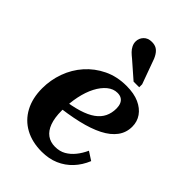

<svg xmlns="http://www.w3.org/2000/svg" viewBox="-232 -864 967 967"><g transform="rotate(45 252.0 -380.0)"><path d="M256 12Q188 12 137.5 -15.5Q87 -43 59.5 -94.5Q32 -146 32 -216Q32 -275 52 -330.5Q72 -386 110.5 -429.5Q149 -473 203 -499Q257 -525 324 -525Q378 -525 414.5 -508.5Q451 -492 470.5 -464Q490 -436 490 -400Q490 -358 466 -325.5Q442 -293 396 -269.5Q350 -246 283.5 -230.5Q217 -215 132 -206L139 -250Q202 -258 246 -271.5Q290 -285 317 -304.5Q344 -324 356.5 -350Q369 -376 369 -408Q369 -426 363.5 -439.5Q358 -453 346.5 -460.5Q335 -468 317 -468Q288 -468 263 -447.5Q238 -427 219.5 -391.5Q201 -356 191 -308.5Q181 -261 181 -206Q181 -155 193.5 -121Q206 -87 229.5 -70Q253 -53 286 -53Q319 -53 343.5 -67Q368 -81 387.5 -105Q407 -129 421 -160L466 -131Q448 -87 418 -55Q388 -23 347.5 -5.5Q307 12 256 12ZM334 -696Q326 -722 315.5 -739Q305 -756 291.5 -764Q278 -772 258 -772Q230 -772 214 -755Q198 -738 198 -715Q198 -701 204.5 -687.5Q211 -674 222 -663Q233 -652 247 -641L334 -565H374V-586Z"/></g></svg>

Font: Roboto Serif 72pt SemiCondensed SemiBold
Style: Italic
Weight: 600
Width: 4
Italic angle: -10°
Designer: Greg Gazdowicz
Foundry: Commercial Type
Version: Version 1.008